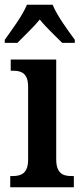

<svg xmlns="http://www.w3.org/2000/svg" viewBox="-27 -786 344 806"><path d="M-7 -619V-606H46C73 -634 113 -671 140 -704C166 -671 207 -634 234 -606H287V-619C259 -657 212 -721 194 -766H86C68 -721 20 -657 -7 -619ZM16 0H283V-47H273C237 -47 209 -58 209 -118V-536H18V-489H29C63 -489 91 -478 91 -422V-116C91 -58 62 -47 26 -47H16Z"/></svg>

Font: Noto Serif Tamil Condensed SemiBold
Style: Italic
Weight: 600
Width: 3
Italic angle: -12°
Designer: Indian Type Foundry, Tom Grace, and the Monotype Design Team
Foundry: Monotype Imaging Inc.
Version: Version 2.003